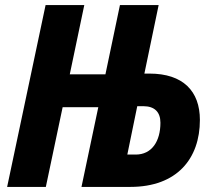

<svg xmlns="http://www.w3.org/2000/svg" viewBox="-20 -734 842 754"><path d="M480 -127 519 -317H543C587 -317 610 -294 610 -252C610 -179 576 -127 513 -127ZM8 0H160L226 -313H366L300 0H492C675 0 765 -111 765 -263C765 -376 699 -445 567 -445H547L603 -714H451L394 -442H254L311 -714H159Z"/></svg>

Font: Noto Sans Display SemiCondensed Extra
Style: Italic
Weight: 800
Width: 4
Italic angle: -12°
Designer: Monotype Design Team
Foundry: Monotype Imaging Inc.
Version: Version 1.900